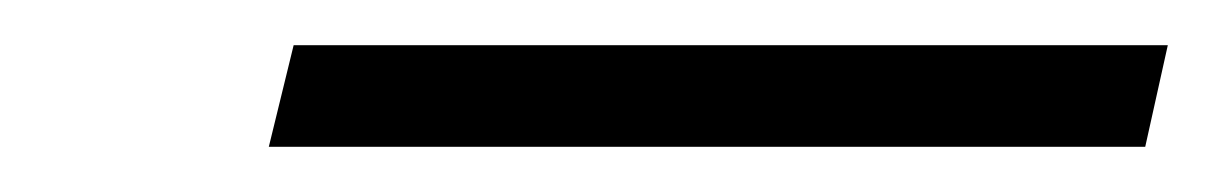

<svg xmlns="http://www.w3.org/2000/svg" viewBox="-20 -825 537 85"><path d="M487 -760 497 -805H110L99 -760Z"/></svg>

Font: Noto Sans UI SemiCondensed Light
Style: Italic
Weight: 300
Width: 4
Designer: Monotype Design Team
Foundry: Monotype Imaging Inc.
Version: 1.001